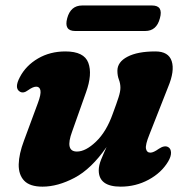

<svg xmlns="http://www.w3.org/2000/svg" viewBox="-20 -667 680 700"><path d="M593.5 -130.5Q603 -125 603.5 -110.8Q604 -96.5 593 -78Q568.5 -37 521.8 -11.8Q475 13.5 420 13.5Q340 13.5 340 -46Q340 -63.5 348.5 -84.8Q357 -106 368.5 -131Q313 -51 251.8 -18.8Q190.5 13.5 135 13.5Q89 13.5 68.2 -8.2Q47.5 -30 48.2 -67.8Q49 -105.5 67.5 -154.5L118 -291Q130 -323 127.5 -337Q125 -351 112 -351Q100.5 -351 83 -338.5Q64.5 -324.5 51.5 -333.5Q31.5 -346.5 52.5 -386Q74.5 -428 118.5 -453.8Q162.5 -479.5 218.5 -479.5Q286.5 -479.5 302 -438Q317.5 -396.5 293.5 -330L243 -187.5Q216 -114.5 260.5 -114.5Q292.5 -114.5 330.2 -150.8Q368 -187 391 -252Q405.5 -291 412.2 -312Q419 -333 419 -347Q419 -362.5 413.5 -376.8Q408 -391 408 -409Q408 -441 444.8 -460.2Q481.5 -479.5 546.5 -479.5Q594.5 -479.5 606 -444Q617.5 -408.5 593 -350L524.5 -176Q509.5 -139 512.2 -124.8Q515 -110.5 528.5 -110.5Q539.5 -110.5 559 -124.5Q580 -138.5 593.5 -130.5ZM225 -600.5Q237.5 -647 279.5 -647H534.5Q576 -647 563 -600.5Q551 -554 509.5 -554H254Q212.5 -554 225 -600.5Z"/></svg>

Font: Fraunces 9pt S050
Style: Bold Italic
Weight: 700
Italic angle: -16°
Version: Version 1.000; ttfautohint (v1.8.3)